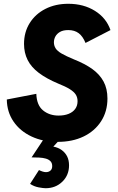

<svg xmlns="http://www.w3.org/2000/svg" viewBox="-20 -735 623 1015"><path d="M285 15Q207 15 146.5 -13.5Q86 -42 51.5 -92.5Q17 -143 16 -209L172 -239Q174 -179 207.5 -151.5Q241 -124 290 -124Q320 -124 342.5 -133Q365 -142 377.5 -159Q390 -176 390 -200Q390 -220 380.5 -235Q371 -250 348.5 -264Q326 -278 288 -293Q226 -319 185.5 -349.5Q145 -380 126 -418Q107 -456 107 -503Q107 -565 137 -613Q167 -661 220 -688Q273 -715 341 -715Q422 -715 482 -677.5Q542 -640 564 -576L432 -508Q418 -543 396 -559.5Q374 -576 341 -576Q314 -576 297.5 -566.5Q281 -557 273 -542.5Q265 -528 265 -511Q265 -494 274 -479.5Q283 -465 306.5 -451.5Q330 -438 371 -421Q429 -398 468 -370Q507 -342 527.5 -304Q548 -266 548 -214Q548 -146 514.5 -94Q481 -42 422 -13.5Q363 15 285 15ZM221 260Q209 260 184.5 255.5Q160 251 139 237L186 164Q196 169 205.5 172Q215 175 223 175Q237 175 246.5 167Q256 159 256 143Q256 127 247 117.5Q238 108 222.5 103.5Q207 99 187.5 98Q168 97 147 97L220 -13L310 -12L262 40Q288 45 306.5 58.5Q325 72 335 92Q345 112 345 139Q345 191 309.5 225.5Q274 260 221 260Z"/></svg>

Font: Hanken Grotesk Black
Style: Italic
Weight: 900
Italic angle: -8°
Designer: Alfredo Marco Pradil
Foundry: Hanken Design Co.
Version: Version 3.013